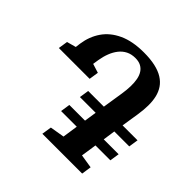

<svg xmlns="http://www.w3.org/2000/svg" viewBox="-185 -935 1117 1117"><g transform="rotate(45 374.0 -376.0)"><path d="M308 0 317.5 -60.5 406.5 -75.5 420.5 -170.5H291.5L300.5 -229.5H429.5L441 -305.5H311.5L320.5 -364.5H449.5L469.5 -492.5Q475 -528 475.8 -558.8Q476.5 -589.5 471.8 -614.5Q467 -639.5 455.5 -657.2Q444 -675 425.2 -684.8Q406.5 -694.5 379.5 -694.5Q347 -694.5 322.5 -682Q298 -669.5 280.5 -647.2Q263 -625 251.8 -595.8Q240.5 -566.5 235 -532.5L229.5 -496.5L285.5 -479L276.5 -420.5H23L32 -479L88.5 -494.5L92.5 -526Q102 -592 137 -643Q172 -694 235.2 -723.2Q298.5 -752.5 391 -752.5Q445 -752.5 485 -743.5Q525 -734.5 552.5 -717.2Q580 -700 596.8 -675.2Q613.5 -650.5 620.8 -619.2Q628 -588 627.5 -551.2Q627 -514.5 620.5 -472.5L603.5 -364.5H726.5L717.5 -305.5H594.5L583.5 -229.5H706L697 -170.5H574.5L560 -74L644.5 -60.5L635.5 0Z"/></g></svg>

Font: Merriweather 48pt ExtraBold
Style: Italic
Weight: 800
Italic angle: -7.8°
Version: Version 2.101